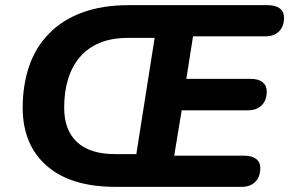

<svg xmlns="http://www.w3.org/2000/svg" viewBox="-20 -725 1122 745"><path d="M428 0Q255 0 162 -81Q69 -162 68 -305Q68 -395 93 -468Q118 -541 170 -594.5Q222 -648 299.5 -676.5Q377 -705 480 -705H1018Q1049 -705 1065.5 -692.5Q1082 -680 1082 -656Q1082 -622 1062.5 -603Q1043 -584 1010 -584H729L703 -419H952Q983 -419 999 -406Q1015 -393 1015 -370Q1015 -336 995.5 -316.5Q976 -297 943 -297H685L656 -121H926Q957 -121 973.5 -108.5Q990 -96 990 -73Q990 -39 970.5 -19.5Q951 0 919 0ZM428 -127H509L580 -578H478Q413 -578 366.5 -558.5Q320 -539 289.5 -503Q259 -467 244 -417.5Q229 -368 229 -307Q229 -220 279 -173.5Q329 -127 428 -127Z"/></svg>

Font: Nunito ExtraLight ExtraBold
Style: Italic
Weight: 800
Italic angle: -9°
Version: Version 3.602